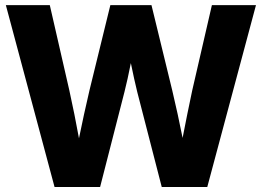

<svg xmlns="http://www.w3.org/2000/svg" viewBox="-20 -748 1047 768"><path d="M198.2 0H380.4L478 -380.9C486.3 -413.6 494.6 -451.2 503.4 -495.6C512.7 -451.2 520.5 -413.6 528.8 -380.9L627 0H809.1L1003.9 -727.5H827.6L749 -386.7C735.4 -323.2 722.7 -259.8 710.4 -196.3C697.8 -259.8 684.1 -323.2 668.9 -386.7L585.9 -727.5H421.4L337.9 -386.7C322.8 -322.8 309.1 -258.8 295.9 -194.8C284.2 -258.8 271.5 -322.8 257.3 -386.7L179.2 -727.5H3.4Z"/></svg>

Font: Raveo Display
Style: Bold
Weight: 700
Designer: Jakub Foglar, Rasmus Andersson (Inter)
Foundry: Jakubfoglar.com
Version: Version 1.100;Glyphs 3.2.3 (3260)